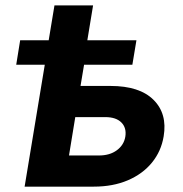

<svg xmlns="http://www.w3.org/2000/svg" viewBox="-20 -696 684 716"><path d="M40.5 -454.6 55.2 -545.9H161.6L183.1 -675.8H327.1L305.7 -545.9H488.8L473.6 -454.6H293.5L280.3 -375.5H392.1Q500.5 -375.5 552.5 -323.7Q604.5 -272 590.3 -187.5Q581.1 -131.8 546.6 -89.6Q512.2 -47.4 456.8 -23.7Q401.4 0 329.6 0H71.8L147 -454.6ZM260.7 -259.3 237.3 -116.2H349.1Q389.2 -116.2 415.5 -135.5Q441.9 -154.8 447.3 -186Q452.6 -219.2 432.6 -239.3Q412.6 -259.3 372.6 -259.3Z"/></svg>

Font: Inter
Style: Bold Italic
Weight: 700
Italic angle: -9.39999°
Designer: Rasmus Andersson
Foundry: rsms
Version: Version 4.001;git-9221beed3